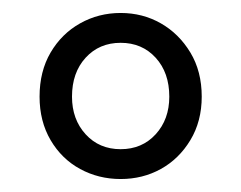

<svg xmlns="http://www.w3.org/2000/svg" viewBox="-20 -705 371 296"><path d="M166 -429Q132 -429 103.5 -444.5Q75 -460 58 -489Q41 -518 41 -556Q41 -595 58 -624Q75 -653 103.5 -669Q132 -685 166 -685Q200 -685 228 -669Q256 -653 273.5 -624Q291 -595 291 -556Q291 -518 273.5 -489Q256 -460 228 -444.5Q200 -429 166 -429ZM166 -475Q199 -475 220 -498Q241 -521 241 -556Q241 -593 220 -616Q199 -639 166 -639Q133 -639 112 -616Q91 -593 91 -556Q91 -521 112 -498Q133 -475 166 -475Z"/></svg>

Font: Source Sans 3
Style: Regular
Weight: 400
Designer: Paul D. Hunt
Foundry: Adobe
Version: Version 3.046;hotconv 1.0.118;makeotfexe 2.5.65603